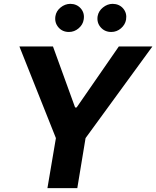

<svg xmlns="http://www.w3.org/2000/svg" viewBox="-20 -966 803 986"><path d="M79.6 -727.5H252L365.7 -414.1H373.5L590.3 -727.5H762.7L419.4 -256.8L377 0H223.6L267.1 -256.8ZM334 -801.8Q300.3 -801.8 279.8 -825.9Q259.3 -850.1 264.6 -883.3Q269 -909.7 291.3 -927.7Q313.5 -945.8 341.3 -946.3Q375 -945.8 395.3 -922.1Q415.5 -898.4 409.7 -865.2Q405.8 -839.4 383.8 -820.6Q361.8 -801.8 334 -801.8ZM551.3 -801.8Q518.1 -801.8 497.1 -825.7Q476.1 -849.6 481.4 -883.3Q486.3 -909.7 508.8 -927.7Q531.2 -945.8 558.1 -946.3Q592.8 -945.8 612.8 -922.1Q632.8 -898.4 627.4 -865.2Q623 -839.4 601.3 -820.6Q579.6 -801.8 551.3 -801.8Z"/></svg>

Font: Inter Tight
Style: Bold Italic
Weight: 700
Italic angle: -9.39999°
Designer: Rasmus Andersson
Foundry: rsms
Version: Version 3.004